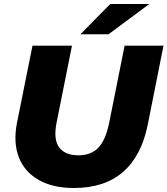

<svg xmlns="http://www.w3.org/2000/svg" viewBox="-20 -929 840 963"><path d="M350 14Q245 14 174 -26.5Q103 -67 74.5 -140Q46 -213 65 -312L143 -700H341L264 -315Q247 -230 276.5 -190Q306 -150 374 -150Q436 -150 473 -188Q510 -226 528 -315L605 -700H800L721 -303Q689 -146 596.5 -66Q504 14 350 14ZM383 -757 533 -909H729L524 -757Z"/></svg>

Font: Montserrat ExtraBold
Style: Italic
Weight: 800
Italic angle: -11.3°
Designer: Julieta Ulanovsky
Foundry: Julieta Ulanovsky
Version: Version 9.000; ttfautohint (v1.8.4.7-5d5b)